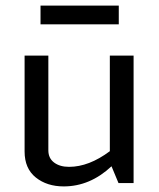

<svg xmlns="http://www.w3.org/2000/svg" viewBox="-20 -655 570 687"><path d="M153 -456V-117Q153 -89 173.5 -73.5Q194 -58 227 -58Q298 -58 373 -114V-456H458V0H404L379 -60Q302 12 208 12Q148 12 108 -20Q68 -52 68 -113V-456ZM405 -635V-568H125V-635Z"/></svg>

Font: Average Sans
Style: Regular
Weight: 400
Designer: Eduardo Rodriguez Tunni
Foundry: Eduardo Rodriguez Tunni
Version: Version 1.002